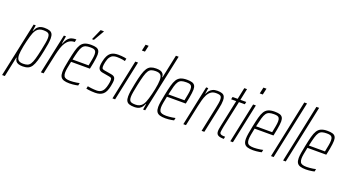

<svg xmlns="http://www.w3.org/2000/svg" viewBox="-94 -1431 4165 2309"><g transform="rotate(20 1988.0 -276.5)"><path d="M-31 190 118 -510H145L133 -435H137Q152 -472 171 -489.5Q190 -507 211.5 -512.5Q233 -518 255 -518Q295 -518 320 -509.5Q345 -501 356.5 -480.5Q368 -460 368 -423Q368 -394 362 -352.5Q356 -311 344 -255Q328 -175 312.5 -123.5Q297 -72 278 -43.5Q259 -15 231.5 -3.5Q204 8 164 8Q132 8 109.5 0.5Q87 -7 75.5 -23Q64 -39 62 -66H58L4 190ZM158 -24Q191 -24 213 -32Q235 -40 250.5 -63.5Q266 -87 279.5 -133Q293 -179 309 -255Q321 -313 328 -352.5Q335 -392 335 -418Q335 -447 326.5 -461.5Q318 -476 300 -481Q282 -486 253 -486Q225 -486 204 -477.5Q183 -469 167.5 -451Q152 -433 141 -406Q133 -387 124.5 -357.5Q116 -328 107.5 -293.5Q99 -259 92 -224Q85 -189 81 -159Q77 -129 77 -110Q77 -64 96 -44Q115 -24 158 -24Z M396 0 505 -510H532L515 -411H519Q537 -456 557.5 -479Q578 -502 603.5 -510Q629 -518 662 -518L654 -482Q617 -482 590 -465.5Q563 -449 543.5 -419Q524 -389 511 -348Q498 -307 487 -259L431 0Z M764 8Q719 8 691 -1Q663 -10 650 -32Q637 -54 637 -92Q637 -121 643.5 -160.5Q650 -200 661 -254Q676 -329 689.5 -379.5Q703 -430 722 -460.5Q741 -491 772 -504.5Q803 -518 853 -518Q894 -518 918.5 -510Q943 -502 954 -483Q965 -464 965 -432Q965 -414 961.5 -386.5Q958 -359 952 -325.5Q946 -292 938 -256L935 -243H694Q684 -194 677.5 -158.5Q671 -123 671 -98Q671 -70 680 -53.5Q689 -37 709.5 -30.5Q730 -24 763 -24Q781 -24 802 -26Q823 -28 843.5 -31Q864 -34 879 -38L872 -5Q860 -2 842 1Q824 4 803.5 6Q783 8 764 8ZM701 -275H907L911 -296Q917 -326 923.5 -361Q930 -396 930 -422Q930 -450 921.5 -463.5Q913 -477 896.5 -481.5Q880 -486 855 -486Q818 -486 794.5 -478.5Q771 -471 755.5 -449Q740 -427 728 -385.5Q716 -344 701 -275ZM838 -585 839 -590 898 -723H940L939 -718L862 -585Z M1092 8Q1071 8 1048.5 6.5Q1026 5 1007.5 2.5Q989 0 977 -3L984 -36Q991 -35 1003 -32.5Q1015 -30 1030.5 -28.5Q1046 -27 1063 -25.5Q1080 -24 1097 -24Q1133 -24 1155 -38Q1177 -52 1190 -78.5Q1203 -105 1210 -140Q1213 -154 1215.5 -169Q1218 -184 1218 -198Q1218 -221 1208.5 -226.5Q1199 -232 1180 -235L1095 -250Q1066 -255 1052 -271Q1038 -287 1038 -318Q1038 -326 1039.5 -341.5Q1041 -357 1045 -373Q1054 -418 1068.5 -446.5Q1083 -475 1102.5 -490.5Q1122 -506 1146.5 -512Q1171 -518 1199 -518Q1219 -518 1239 -516.5Q1259 -515 1277 -512.5Q1295 -510 1306 -506L1299 -473Q1290 -476 1273 -479Q1256 -482 1235.5 -484Q1215 -486 1193 -486Q1167 -486 1145 -477.5Q1123 -469 1107 -446.5Q1091 -424 1081 -380Q1077 -361 1075 -347Q1073 -333 1073 -322Q1073 -300 1082 -293Q1091 -286 1110 -283L1193 -269Q1213 -266 1226.5 -259.5Q1240 -253 1247 -240Q1254 -227 1254 -204Q1254 -197 1251.5 -176.5Q1249 -156 1244 -133Q1236 -95 1224 -68Q1212 -41 1193.5 -24.5Q1175 -8 1150 0Q1125 8 1092 8Z M1448 -662 1466 -743H1505L1487 -662ZM1312 0 1419 -510H1454L1346 0Z M1594 8Q1554 8 1529 -0.5Q1504 -9 1492.5 -29.5Q1481 -50 1481 -87Q1481 -116 1487 -158Q1493 -200 1505 -255Q1521 -335 1536.5 -386.5Q1552 -438 1571 -466.5Q1590 -495 1617.5 -506.5Q1645 -518 1685 -518Q1718 -518 1740 -511Q1762 -504 1774 -487.5Q1786 -471 1787 -444H1791L1854 -743H1889L1731 0H1704L1716 -75H1712Q1697 -39 1678 -21Q1659 -3 1637.5 2.5Q1616 8 1594 8ZM1596 -24Q1624 -24 1645 -33Q1666 -42 1681.5 -59.5Q1697 -77 1708 -104Q1716 -123 1724.5 -151.5Q1733 -180 1741.5 -213.5Q1750 -247 1757 -281.5Q1764 -316 1768 -347Q1772 -378 1772 -400Q1772 -447 1753.5 -466.5Q1735 -486 1691 -486Q1658 -486 1636 -478Q1614 -470 1598.5 -446.5Q1583 -423 1569.5 -377Q1556 -331 1540 -255Q1528 -197 1521 -157.5Q1514 -118 1514 -92Q1514 -64 1522.5 -49Q1531 -34 1549.5 -29Q1568 -24 1596 -24Z M1991 8Q1946 8 1918 -1Q1890 -10 1877 -32Q1864 -54 1864 -92Q1864 -121 1870.5 -160.5Q1877 -200 1888 -254Q1903 -329 1916.5 -379.5Q1930 -430 1949 -460.5Q1968 -491 1999 -504.5Q2030 -518 2080 -518Q2121 -518 2145.5 -510Q2170 -502 2181 -483Q2192 -464 2192 -432Q2192 -414 2188.5 -386.5Q2185 -359 2179 -325.5Q2173 -292 2165 -256L2162 -243H1921Q1911 -194 1904.5 -158.5Q1898 -123 1898 -98Q1898 -70 1907 -53.5Q1916 -37 1936.5 -30.5Q1957 -24 1990 -24Q2008 -24 2029 -26Q2050 -28 2070.5 -31Q2091 -34 2106 -38L2099 -5Q2087 -2 2069 1Q2051 4 2030.5 6Q2010 8 1991 8ZM1928 -275H2134L2138 -296Q2144 -326 2150.5 -361Q2157 -396 2157 -422Q2157 -450 2148.5 -463.5Q2140 -477 2123.5 -481.5Q2107 -486 2082 -486Q2045 -486 2021.5 -478.5Q1998 -471 1982.5 -449Q1967 -427 1955 -385.5Q1943 -344 1928 -275Z M2219 0 2326 -510H2353L2341 -435H2345Q2354 -456 2368.5 -475Q2383 -494 2407.5 -506Q2432 -518 2469 -518Q2506 -518 2528.5 -509.5Q2551 -501 2561 -481.5Q2571 -462 2571 -430Q2571 -410 2567.5 -382.5Q2564 -355 2556 -320L2488 0H2453L2519 -315Q2527 -353 2531.5 -380.5Q2536 -408 2536 -427Q2536 -452 2529 -464.5Q2522 -477 2506 -481.5Q2490 -486 2463 -486Q2423 -486 2397.5 -467Q2372 -448 2355.5 -416Q2339 -384 2328.5 -344.5Q2318 -305 2309 -264L2253 0Z M2737 0Q2710 0 2691.5 -3.5Q2673 -7 2661.5 -14.5Q2650 -22 2644.5 -34.5Q2639 -47 2639 -65Q2639 -72 2640 -81.5Q2641 -91 2643.5 -104.5Q2646 -118 2650 -138L2722 -478H2657L2664 -510H2729L2760 -658H2795L2764 -510H2839L2832 -478H2757L2684 -137Q2681 -121 2678.5 -105.5Q2676 -90 2674.5 -79Q2673 -68 2673 -63Q2673 -52 2679.5 -44.5Q2686 -37 2701 -33.5Q2716 -30 2743 -30Z M2956 -662 2974 -743H3013L2995 -662ZM2820 0 2927 -510H2962L2854 0Z M3113 8Q3068 8 3040 -1Q3012 -10 2999 -32Q2986 -54 2986 -92Q2986 -121 2992.5 -160.5Q2999 -200 3010 -254Q3025 -329 3038.5 -379.5Q3052 -430 3071 -460.5Q3090 -491 3121 -504.5Q3152 -518 3202 -518Q3243 -518 3267.5 -510Q3292 -502 3303 -483Q3314 -464 3314 -432Q3314 -414 3310.5 -386.5Q3307 -359 3301 -325.5Q3295 -292 3287 -256L3284 -243H3043Q3033 -194 3026.5 -158.5Q3020 -123 3020 -98Q3020 -70 3029 -53.5Q3038 -37 3058.5 -30.5Q3079 -24 3112 -24Q3130 -24 3151 -26Q3172 -28 3192.5 -31Q3213 -34 3228 -38L3221 -5Q3209 -2 3191 1Q3173 4 3152.5 6Q3132 8 3113 8ZM3050 -275H3256L3260 -296Q3266 -326 3272.5 -361Q3279 -396 3279 -422Q3279 -450 3270.5 -463.5Q3262 -477 3245.5 -481.5Q3229 -486 3204 -486Q3167 -486 3143.5 -478.5Q3120 -471 3104.5 -449Q3089 -427 3077 -385.5Q3065 -344 3050 -275Z M3341 0 3497 -743H3532L3375 0Z M3496 0 3652 -743H3687L3530 0Z M3789 8Q3744 8 3716 -1Q3688 -10 3675 -32Q3662 -54 3662 -92Q3662 -121 3668.5 -160.5Q3675 -200 3686 -254Q3701 -329 3714.5 -379.5Q3728 -430 3747 -460.5Q3766 -491 3797 -504.5Q3828 -518 3878 -518Q3919 -518 3943.5 -510Q3968 -502 3979 -483Q3990 -464 3990 -432Q3990 -414 3986.5 -386.5Q3983 -359 3977 -325.5Q3971 -292 3963 -256L3960 -243H3719Q3709 -194 3702.5 -158.5Q3696 -123 3696 -98Q3696 -70 3705 -53.5Q3714 -37 3734.5 -30.5Q3755 -24 3788 -24Q3806 -24 3827 -26Q3848 -28 3868.5 -31Q3889 -34 3904 -38L3897 -5Q3885 -2 3867 1Q3849 4 3828.5 6Q3808 8 3789 8ZM3726 -275H3932L3936 -296Q3942 -326 3948.5 -361Q3955 -396 3955 -422Q3955 -450 3946.5 -463.5Q3938 -477 3921.5 -481.5Q3905 -486 3880 -486Q3843 -486 3819.5 -478.5Q3796 -471 3780.5 -449Q3765 -427 3753 -385.5Q3741 -344 3726 -275Z"/></g></svg>

Font: Saira Condensed Thin
Style: Italic
Weight: 250
Width: 3
Italic angle: -12°
Designer: Hector Gatti with collaboration of the Omnibus-Type team
Foundry: Omnibus-Type
Version: Version 1.101